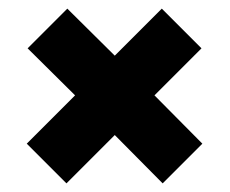

<svg xmlns="http://www.w3.org/2000/svg" viewBox="-20 -556 533 445"><path d="M449 -223 357 -131 246 -243 134 -131 42 -223 154 -335 44 -444 136 -536 246 -427 355 -536 447 -444 338 -335Z"/></svg>

Font: Khand Black
Style: Regular
Weight: 900
Designer: Sanchit Sawaria and Jyotish Sonowal (Devanagari), Satya Rajpurohit (Latin)
Foundry: Indian Type Foundry
Version: Version 2.000;PS 1.0;hotconv 1.0.79;makeotf.lib2.5.61930